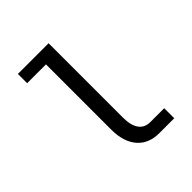

<svg xmlns="http://www.w3.org/2000/svg" viewBox="-180 -747 859 859"><g transform="rotate(-45 250.0 -317.5)"><path d="M266.6 -164.1Q266.6 -114.3 285.2 -88.9Q303.7 -63.5 338.9 -63.5H426.8V0H332Q265.6 0 228.5 -43Q191.4 -85.9 191.4 -164.1V-576.2H72.3V-634.8H266.6Z"/></g></svg>

Font: BabelStone Xiangqi Colour
Style: Regular
Weight: 400
Designer: Andrew West
Foundry: BabelStone
Version: Version 11.001 November 01, 2021